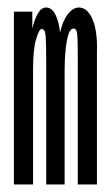

<svg xmlns="http://www.w3.org/2000/svg" viewBox="-20 -491 290 511"><path d="M17 0V-460H66V-415Q72 -440 81 -455.5Q90 -471 103 -471Q118 -471 127.5 -452Q137 -433 140 -404Q146 -434 160 -452.5Q174 -471 190 -471Q213 -471 226.5 -439Q240 -407 238 -351V0H187V-328Q187 -385 185.5 -400Q184 -415 176 -415Q167 -415 162 -399Q157 -383 154.5 -358Q152 -333 152 -306V0H103V-322Q103 -376 101.5 -395Q100 -414 91 -414Q84 -414 76 -386.5Q68 -359 68 -309V0Z"/></svg>

Font: Inconsolata UltraCondensed Medium
Style: Regular
Weight: 500
Width: 1
Monospace: yes
Designer: Raph Levien, Cyreal, Brenton Simpson
Foundry: Raph Levien, Cyreal, Google
Version: Version 3.001; ttfautohint (v1.8.2.53-6de2)